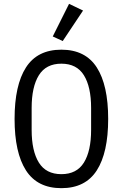

<svg xmlns="http://www.w3.org/2000/svg" viewBox="-20 -969 640 1001"><path d="M56 -349Q56 -525 115.5 -617.5Q175 -710 300 -710Q425 -710 484.5 -617.5Q544 -525 544 -349Q544 -173 484.5 -80.5Q425 12 300 12Q175 12 115.5 -80.5Q56 -173 56 -349ZM455 -292V-406Q455 -516 417.5 -576.5Q380 -637 300 -637Q220 -637 182.5 -576.5Q145 -516 145 -406V-292Q145 -182 182.5 -121.5Q220 -61 300 -61Q380 -61 417.5 -121.5Q455 -182 455 -292ZM307 -755 255 -779 340 -949 413 -914Z"/></svg>

Font: iA Writer Duo V
Style: Regular
Weight: 400
Designer: Mike Abbink, Paul van der Laan, Pieter van Rosmalen, Oliver Reichenstein
Foundry: Information Architects Inc.
Version: Version 2.000